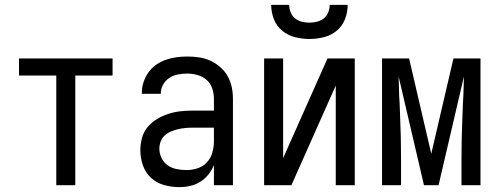

<svg xmlns="http://www.w3.org/2000/svg" viewBox="-20 -760 2040 788"><path d="M211 0V-450H58V-520H442V-450H289V0Z M715 8Q684 8 653.5 -0.5Q623 -9 600 -30Q577 -51 566.5 -81.5Q556 -112 556 -143Q556 -168 562.5 -193Q569 -218 585 -237.5Q601 -257 623 -270.5Q645 -284 669 -292Q693 -300 718 -303Q743 -306 769 -306H858V-355Q858 -376 851 -397Q844 -418 828 -432Q812 -446 791 -452Q770 -458 749 -458Q730 -458 711 -454.5Q692 -451 675.5 -440.5Q659 -430 649.5 -413Q640 -396 640 -377V-375H562V-378Q562 -401 569 -422.5Q576 -444 589 -462.5Q602 -481 620.5 -494Q639 -507 660.5 -514.5Q682 -522 704 -525Q726 -528 749 -528Q773 -528 797 -524.5Q821 -521 843 -511Q865 -501 883.5 -485Q902 -469 914 -448Q926 -427 931 -403Q936 -379 936 -355V0H858V-83Q850 -62 835.5 -44Q821 -26 802 -14Q783 -2 760.5 3Q738 8 715 8ZM746 -62Q769 -62 791.5 -69.5Q814 -77 829.5 -94Q845 -111 851.5 -134Q858 -157 858 -180V-236H769Q754 -236 739 -234.5Q724 -233 709.5 -229.5Q695 -226 681 -220Q667 -214 656 -204Q645 -194 639.5 -179.5Q634 -165 634 -150Q634 -130 643 -111.5Q652 -93 668.5 -81.5Q685 -70 705 -66Q725 -62 746 -62Z M1064 0V-520H1142V-111L1324 -520H1436V0H1358V-409L1176 0ZM1250 -600Q1220 -600 1190.5 -607.5Q1161 -615 1138 -634Q1115 -653 1104 -681.5Q1093 -710 1093 -740H1167Q1167 -724 1173 -709Q1179 -694 1191 -684.5Q1203 -675 1218.5 -671Q1234 -667 1250 -667Q1266 -667 1281.5 -671Q1297 -675 1309 -684.5Q1321 -694 1327 -709Q1333 -724 1333 -740H1407Q1407 -710 1396 -681.5Q1385 -653 1362 -634Q1339 -615 1309.5 -607.5Q1280 -600 1250 -600Z M1548 0V-520H1659L1750 -129L1841 -520H1952V0H1874V-104Q1874 -150 1875 -195.5Q1876 -241 1878 -286L1880 -338Q1882 -365 1882.5 -392Q1883 -419 1884 -446L1780 0H1720L1616 -446Q1617 -419 1617.5 -392Q1618 -365 1620 -338L1622 -286Q1624 -241 1625 -195.5Q1626 -150 1626 -104V0Z"/></svg>

Font: Iosevka MaddieWtf
Style: Regular
Weight: 400
Monospace: yes
Designer: Belleve Invis
Foundry: Belleve Invis
Version: Version 31.3.0; ttfautohint (v1.8.3)